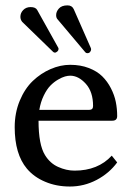

<svg xmlns="http://www.w3.org/2000/svg" viewBox="-20 -678 493 708"><path d="M92.8 -651.9Q111.3 -651.9 117.2 -641.1L194.8 -502Q195.8 -501 195.8 -498Q195.8 -491.7 190.9 -487.8Q186 -483.9 183.1 -483.9Q178.7 -483.9 175.8 -486.8L62 -597.2Q55.2 -605.5 55.2 -616.2Q55.2 -630.4 65.7 -641.1Q76.2 -651.9 92.8 -651.9ZM229 -658.2Q245.6 -658.2 252 -644L314.9 -501Q315.9 -499 315.9 -495.1Q315.9 -491.7 312.5 -486.8Q309.1 -481.9 301.8 -481.9Q297.9 -481.9 294.9 -484.9L192.9 -606Q187 -611.8 187 -622.1Q187 -635.3 197.3 -646.7Q207.5 -658.2 229 -658.2ZM125 -272.9H309.1Q323.2 -272.9 323.2 -287.1Q323.2 -339.4 296.4 -369.1Q269.5 -398.9 238.8 -398.9Q230.5 -398.9 219.7 -396Q209 -393.1 193.8 -384.3Q178.7 -375.5 165.8 -362.3Q152.8 -349.1 141.4 -325.7Q129.9 -302.2 125 -272.9ZM392.1 -104 412.1 -79.1Q382.8 -39.1 336.4 -14.6Q290 9.8 237.8 9.8Q187.5 9.8 146.5 -7.8Q105.5 -24.9 79.1 -56.2Q34.2 -109.9 34.2 -209Q34.2 -261.7 52.7 -306.4Q71.3 -351.1 100.8 -379.4Q130.4 -407.7 166.5 -423.3Q202.6 -439 238.8 -439Q276.9 -439 307.4 -427.2Q337.9 -415.5 356.9 -396.7Q376 -377.9 388.9 -352.8Q401.9 -327.6 407 -302.2Q412.1 -276.9 412.1 -250Q412.1 -232.9 394 -232.9H122.1Q122.1 -144.5 146 -106Q164.6 -75.7 194.3 -62.5Q224.6 -48.8 254.9 -48.8Q341.3 -48.8 392.1 -104Z"/></svg>

Font: Linux Biolinum G
Style: Regular
Weight: 400
Designer: Philipp H. Poll
Foundry: Philipp H. Poll
Version: Version 1.1.0 ; ttfautohint (v1.6)